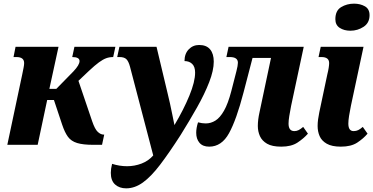

<svg xmlns="http://www.w3.org/2000/svg" viewBox="-20 -792 2042 1050"><path d="M20 0 102 -387Q106 -407 109 -422Q112 -437 112 -447Q112 -480 70 -480H54L65 -536H300L250 -306H288L382 -402Q415 -437 415 -458Q415 -480 375 -480L387 -536H611L599 -480Q578 -480 560.5 -473.5Q543 -467 521 -451Q499 -435 466 -404L409 -350L484 -129Q499 -85 515 -70.5Q531 -56 546 -56H550L538 0H491Q434 0 401.5 -10Q369 -20 351.5 -44Q334 -68 320 -110L275 -245H238L186 0Z M670 238Q633 238 609.5 217Q586 196 586 153Q586 131 593 104Q634 117 675 117Q716 117 754 102.5Q792 88 818 58L691 -427Q683 -457 671 -468.5Q659 -480 634 -480H621L633 -536H836L897 -280Q903 -257 909.5 -226.5Q916 -196 922.5 -164.5Q929 -133 934 -108Q984 -192 1015.5 -268.5Q1047 -345 1047 -395Q1047 -427 1031 -442.5Q1015 -458 989 -458Q989 -498 1012 -522Q1035 -546 1069 -546Q1109 -546 1129 -522Q1149 -498 1149 -455Q1149 -407 1124 -342.5Q1099 -278 1057.5 -204.5Q1016 -131 968 -54Q905 44 855.5 109Q806 174 761.5 206Q717 238 670 238Z M1124 10Q1089 10 1071 -11Q1053 -32 1053 -66Q1053 -92 1063 -123Q1085 -117 1105 -117Q1133 -117 1158 -132.5Q1183 -148 1205 -186.5Q1227 -225 1245 -294L1273 -403Q1281 -434 1281 -449Q1281 -480 1237 -480H1218L1230 -536H1641L1572 -213Q1566 -182 1562 -157.5Q1558 -133 1558 -116Q1558 -75 1590 -75Q1602 -75 1613 -80.5Q1624 -86 1638 -98L1664 -61Q1640 -34 1606.5 -12Q1573 10 1518 10Q1468 10 1440.5 -6Q1413 -22 1401.5 -47.5Q1390 -73 1390 -103Q1390 -137 1399 -177L1462 -475H1361L1312 -287Q1273 -137 1232.5 -63.5Q1192 10 1124 10Z M1896 -624Q1862 -624 1838 -639.5Q1814 -655 1814 -687Q1814 -734 1845.5 -753Q1877 -772 1916 -772Q1950 -772 1975.5 -757.5Q2001 -743 2001 -709Q2001 -667 1968.5 -645.5Q1936 -624 1896 -624ZM1844 10Q1795 10 1767 -6Q1739 -22 1728 -47.5Q1717 -73 1717 -103Q1717 -120 1719.5 -139Q1722 -158 1726 -177L1770 -385Q1775 -405 1777.5 -421Q1780 -437 1780 -447Q1780 -480 1738 -480H1722L1734 -536H1968L1899 -213Q1893 -184 1889 -158.5Q1885 -133 1885 -116Q1885 -75 1914 -75Q1928 -75 1939 -80.5Q1950 -86 1964 -98L1990 -61Q1967 -34 1933.5 -12Q1900 10 1844 10Z"/></svg>

Font: Noto Serif SemiCondensed ExtraBold
Style: Italic
Weight: 800
Width: 4
Italic angle: -12°
Designer: Monotype Design Team
Foundry: Monotype Imaging Inc.
Version: Version 2.014; ttfautohint (v1.8.4.7-5d5b)